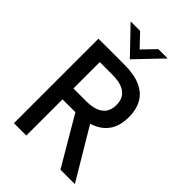

<svg xmlns="http://www.w3.org/2000/svg" viewBox="-259 -1011 1120 1120"><g transform="rotate(45 301.5 -450.5)"><path d="M577 0H458L282.5 -299L176.5 -298.5V0H74.5V-697H289.5Q371.5 -697 423.2 -673Q475 -649 499.5 -604.8Q524 -560.5 524 -499.5Q524 -423.5 489.2 -377.2Q454.5 -331 391 -312ZM279.5 -388.5Q422.5 -388.5 422.5 -498Q422.5 -606 279.5 -606H176.5V-388.5ZM289 -741.5 136 -901H214L289 -822.5L364.5 -901H441.5Z"/></g></svg>

Font: Acari Sans Neue SemiBold
Style: Regular
Weight: 600
Designer: Alfredo Marco Pradil (font), Cristiano Sobral (main changes)
Foundry: Hanken Design Co. (font), Cristiano Sobral (main changes)
Version: Version 2.459;March 19, 2022;FontCreator 14.0.0.2808 64-bit;